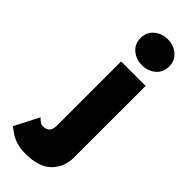

<svg xmlns="http://www.w3.org/2000/svg" viewBox="-427 -747 1025 1025"><g transform="rotate(45 85.5 -235.0)"><path d="M35 -622Q35 -666 66.5 -693Q98 -720 143 -720Q188 -720 219.5 -693Q251 -666 251 -622Q251 -578 219.5 -551Q188 -524 143 -524Q98 -524 66.5 -551Q35 -578 35 -622ZM-43 55Q-33 66 -22.5 73Q-12 80 2 80Q50 80 50 25V-460H235V80Q235 154 186.5 202Q138 250 37 250Q-4 250 -33.5 240Q-63 230 -82 216.5Q-101 203 -114 193Z"/></g></svg>

Font: Jost* Black
Style: Regular
Weight: 900
Version: Version 3.7